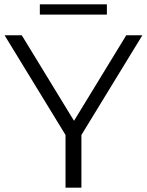

<svg xmlns="http://www.w3.org/2000/svg" viewBox="-20 -862 675 882"><path d="M354 -242V0H281V-242L1 -700H80L320 -307L560 -700H634ZM163 -842H471V-795H163Z"/></svg>

Font: CMG Sans
Style: Regular
Weight: 400
Designer: Julieta Ulanovsky
Foundry: Julieta Ulanovsky
Version: Version 7.200